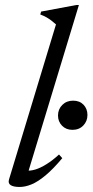

<svg xmlns="http://www.w3.org/2000/svg" viewBox="-20 -733 368 763"><path d="M202.5 -636Q193.5 -644 184.5 -651Q175.5 -658 165 -664Q154.5 -670 140 -675.5L143.5 -687L283 -713H293.5L89.5 -41L83 -55.5Q98.5 -53 119.8 -59.2Q141 -65.5 165.2 -80.8Q189.5 -96 214.5 -119L227.5 -104.5Q191.5 -61.5 161.2 -36.2Q131 -11 105.8 -0.5Q80.5 10 58 10Q34 10 22.5 2.8Q11 -4.5 16 -20.5ZM268 -217Q242.5 -217 226.5 -233.5Q210.5 -250 210.5 -274Q210.5 -299 227.5 -316Q244.5 -333 270.5 -333Q296.5 -333 312 -316.8Q327.5 -300.5 327.5 -276Q327.5 -251.5 311 -234.2Q294.5 -217 268 -217Z"/></svg>

Font: Newsreader 24pt
Style: Italic
Weight: 400
Italic angle: -17°
Designer: Hugues Gentile
Foundry: Production Type
Version: Version 1.003